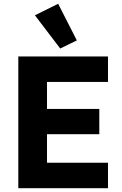

<svg xmlns="http://www.w3.org/2000/svg" viewBox="-20 -997 647 1017"><path d="M299 -740 387 -783 288 -977 165 -916ZM552 0V-135H229V-286H506V-420H229V-563H552V-698H77V0Z"/></svg>

Font: IBM Plex Sans Thai Looped
Style: Bold
Weight: 700
Designer: Mike Abbink, Paul van der Laan, Pieter van Rosmalen, Ben Mitchell, Mark Frömberg
Foundry: Bold Monday
Version: Version 1.1